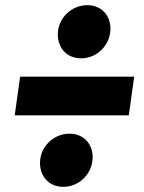

<svg xmlns="http://www.w3.org/2000/svg" viewBox="-20 -704 558 744"><path d="M294 -478C358 -478 408 -531 408 -593C408 -647 370 -684 319 -684C254 -684 204 -631 204 -571C204 -516 241 -478 294 -478ZM37 -257H479L500 -407H58ZM225 20C289 20 339 -33 339 -95C339 -149 301 -186 250 -186C185 -186 135 -133 135 -73C135 -18 172 20 225 20Z"/></svg>

Font: Fira Sans Heavy
Style: Italic
Weight: 900
Italic angle: -8°
Designer: bBox Type GmbH & Carrois Corporate GbR & Edenspiekermann AG
Foundry: bBox Type GmbH & Carrois Corporate GbR & Edenspiekermann AG
Version: Version 4.301;PS 004.301;hotconv 1.0.88;makeotf.lib2.5.64775